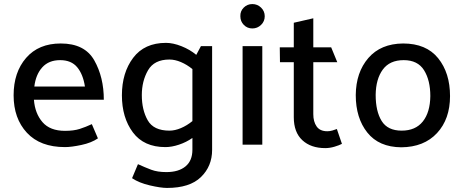

<svg xmlns="http://www.w3.org/2000/svg" viewBox="-20 -712 2283 945"><path d="M491 -221H147Q152 -154 189 -111Q226 -68 300 -68Q343 -68 372.5 -77.5Q402 -87 432 -101L462 -31Q430 -9 380.5 1.5Q331 12 300 12Q178 12 112.5 -58.5Q47 -129 47 -243Q47 -356 108.5 -427Q170 -498 279 -498Q397 -498 444 -415Q491 -332 491 -221ZM398 -286Q389 -346 360 -381Q331 -416 276 -416Q220 -416 188 -380.5Q156 -345 149 -286Z M927 -372Q900 -394 870.5 -406.5Q841 -419 814 -419Q739 -419 708.5 -366Q678 -313 678 -244Q678 -171 707 -120Q736 -69 814 -69Q841 -69 870.5 -81.5Q900 -94 927 -116ZM1024 26Q1024 106 969 159.5Q914 213 802 213Q771 213 717.5 200.5Q664 188 630 165Q637 148 644.5 130.5Q652 113 659 96Q694 112 724.5 123.5Q755 135 799 135Q859 135 893 107Q927 79 927 25V-33Q897 -12 861 0Q825 12 794 12Q688 12 634 -60.5Q580 -133 580 -243Q580 -354 635.5 -427.5Q691 -501 797 -501Q832 -501 873.5 -484.5Q915 -468 946 -442L969 -485H1024Z M1222 -572Q1197 -572 1180 -589.5Q1163 -607 1163 -632Q1162 -657 1179.5 -674.5Q1197 -692 1222 -692Q1247 -692 1265 -674.5Q1283 -657 1283 -632Q1283 -607 1265 -589.5Q1247 -572 1222 -572ZM1174 0V-485H1271V0Z M1663 -4Q1650 3 1626.5 10Q1603 17 1581 17Q1510 17 1468 -22Q1426 -61 1426 -135V-406H1358L1357 -479H1426V-600L1522 -622V-479H1610L1640 -406H1522V-150Q1522 -113 1538.5 -89.5Q1555 -66 1591 -66Q1603 -66 1615.5 -69.5Q1628 -73 1638 -77Z M1955 13Q1845 12 1788 -59.5Q1731 -131 1731 -244Q1732 -356 1793 -426.5Q1854 -497 1964 -498Q2078 -498 2136.5 -425.5Q2195 -353 2195 -239Q2195 -126 2131 -57Q2067 12 1955 13ZM2098 -239Q2098 -317 2067 -366.5Q2036 -416 1967 -416Q1898 -416 1864 -369.5Q1830 -323 1829 -245Q1829 -164 1858.5 -116.5Q1888 -69 1957 -69Q2025 -69 2061 -114Q2097 -159 2098 -239Z"/></svg>

Font: Palanquin Medium
Style: Regular
Weight: 500
Designer: Pria Ravichandran
Version: Version 1.0.4